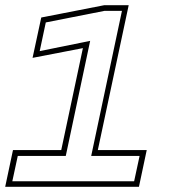

<svg xmlns="http://www.w3.org/2000/svg" viewBox="-49 -720 675 740"><path d="M-29 0 1 -141.5H187L270.5 -534.5L76.5 -497L110 -652.5L353 -700H447L328 -141.5H516.5L486.5 0ZM-1.5 -21.5H468L489 -119H302.5L421 -678H353L127.5 -633.5L104 -523L298.5 -562.5L204.5 -119H19.5Z"/></svg>

Font: Tourney Expanded ExtraLight
Style: Italic
Weight: 200
Width: 7
Italic angle: -12°
Designer: Tyler Finck
Foundry: Etcetera Type Co
Version: Version 1.010; ttfautohint (v1.8.3)